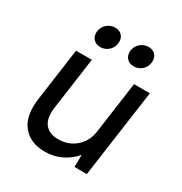

<svg xmlns="http://www.w3.org/2000/svg" viewBox="-165 -816 895 946"><g transform="rotate(30 282.5 -343.5)"><path d="M222 8Q139 8 95.5 -46.5Q52 -101 67 -205L108 -500H198L157 -205Q148 -141 173 -109.5Q198 -78 249 -78Q306 -78 346 -111.5Q386 -145 396 -199L438 -500H528L458 0H388L389 -69Q357 -32 314.5 -12Q272 8 222 8ZM202 -575Q176 -575 161.5 -592Q147 -609 150 -635Q154 -661 173.5 -678Q193 -695 219 -695Q245 -695 259.5 -678Q274 -661 270 -635Q267 -609 247.5 -592Q228 -575 202 -575ZM392 -575Q366 -575 351.5 -592Q337 -609 340 -635Q344 -661 363.5 -678Q383 -695 409 -695Q435 -695 449.5 -678Q464 -661 460 -635Q457 -609 437.5 -592Q418 -575 392 -575Z"/></g></svg>

Font: Retni Sans Medium
Style: Italic
Weight: 500
Italic angle: -8°
Designer: Vitaly Kuzmin
Foundry: ParaType Ltd.
Version: Version 1.00;June 10, 2019;FontCreator 11.5.0.2425 64-bit; t